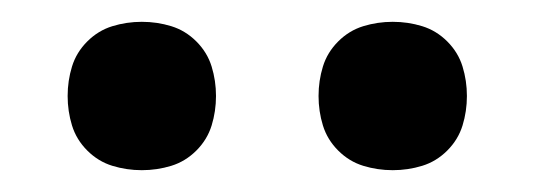

<svg xmlns="http://www.w3.org/2000/svg" viewBox="-20 -758 490 176"><path d="M340 -602Q326 -602 313 -606Q300 -610 290 -620Q280 -630 276 -643Q272 -656 272 -670Q272 -684 276 -697Q280 -710 290 -720Q300 -730 313 -734Q326 -738 340 -738Q354 -738 367 -734Q380 -730 390 -720Q400 -710 404 -697Q408 -684 408 -670Q408 -656 404 -643Q400 -630 390 -620Q380 -610 367 -606Q354 -602 340 -602ZM110 -602Q96 -602 83 -606Q70 -610 60 -620Q50 -630 46 -643Q42 -656 42 -670Q42 -684 46 -697Q50 -710 60 -720Q70 -730 83 -734Q96 -738 110 -738Q124 -738 137 -734Q150 -730 160 -720Q170 -710 174 -697Q178 -684 178 -670Q178 -656 174 -643Q170 -630 160 -620Q150 -610 137 -606Q124 -602 110 -602Z"/></svg>

Font: Iosevka Book
Style: Bold
Weight: 700
Designer: Belleve Invis
Foundry: Belleve Invis
Version: Version 28.0.7; ttfautohint (v1.8.3)